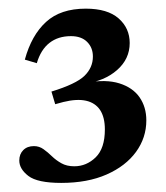

<svg xmlns="http://www.w3.org/2000/svg" viewBox="-20 -704 374 433"><path d="M118 -291.5Q64.5 -291.5 44 -307.2Q23.5 -323 23.5 -342Q23.5 -356.5 32.5 -365.5Q41.5 -374.5 56.5 -374.5Q68.5 -374.5 78.2 -367.5Q88 -360.5 97.2 -351.5Q106.5 -342.5 118.5 -335.8Q130.5 -329 147.5 -329Q175 -329 195.8 -349.2Q216.5 -369.5 216.5 -412Q216.5 -439.5 205.8 -455.8Q195 -472 174.2 -476.8Q153.5 -481.5 123 -474L104.5 -469L96 -497.5Q151.5 -514.5 170.5 -533Q189.5 -551.5 189.5 -576.5Q189.5 -596.5 176.5 -609.5Q163.5 -622.5 140 -622.5Q111 -622.5 91.5 -607.2Q72 -592 63 -561.5L36 -569.5Q51 -624.5 83.8 -654.5Q116.5 -684.5 173.5 -684.5Q222.5 -684.5 247.5 -662.5Q272.5 -640.5 272.5 -607Q272.5 -571 244 -546Q215.5 -521 170 -515L174.5 -517.5Q219 -525.5 249.2 -516Q279.5 -506.5 294.8 -484.5Q310 -462.5 310 -432.5Q310 -393.5 286.8 -361.5Q263.5 -329.5 220.5 -310.5Q177.5 -291.5 118 -291.5Z"/></svg>

Font: Newsreader 24pt SemiBold
Style: Regular
Weight: 600
Designer: Hugues Gentile
Foundry: Production Type
Version: Version 1.003